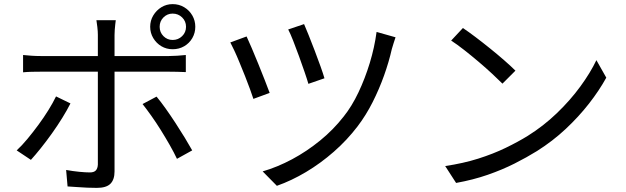

<svg xmlns="http://www.w3.org/2000/svg" viewBox="-20 -869 3040 932"><path d="M755 -739Q755 -712 773.5 -693.5Q792 -675 818 -675Q845 -675 864 -693.5Q883 -712 883 -739Q883 -766 864 -784.5Q845 -803 818 -803Q792 -803 773.5 -784.5Q755 -766 755 -739ZM709 -739Q709 -769 724 -794Q739 -819 763.5 -834Q788 -849 818 -849Q849 -849 874 -834Q899 -819 913.5 -794Q928 -769 928 -739Q928 -709 913.5 -684Q899 -659 874 -644.5Q849 -630 818 -630Q788 -630 763.5 -644.5Q739 -659 724 -684Q709 -709 709 -739ZM542 -771Q541 -764 539.5 -751Q538 -738 537 -724Q536 -710 536 -699Q536 -673 536 -639Q536 -605 536 -572Q536 -539 536 -514Q536 -494 536 -456Q536 -418 536 -370Q536 -322 536 -271.5Q536 -221 536 -174Q536 -127 536 -91Q536 -55 536 -37Q536 3 516 23Q496 43 450 43Q429 43 403.5 42Q378 41 353 39Q328 37 308 36L301 -44Q334 -38 365 -35Q396 -32 416 -32Q436 -32 445 -41.5Q454 -51 455 -70Q455 -84 455 -118.5Q455 -153 455 -198.5Q455 -244 455 -294.5Q455 -345 455 -390.5Q455 -436 455 -469Q455 -502 455 -514Q455 -531 455 -565Q455 -599 455 -636.5Q455 -674 455 -700Q455 -716 452.5 -738Q450 -760 448 -771ZM92 -602Q113 -600 133 -598.5Q153 -597 177 -597Q189 -597 226 -597Q263 -597 315.5 -597Q368 -597 428 -597Q488 -597 548.5 -597Q609 -597 661.5 -597Q714 -597 750.5 -597Q787 -597 800 -597Q818 -597 840.5 -598.5Q863 -600 882 -602V-519Q862 -520 840.5 -520.5Q819 -521 801 -521Q788 -521 751.5 -521Q715 -521 662.5 -521Q610 -521 550 -521Q490 -521 430 -521Q370 -521 317 -521Q264 -521 227.5 -521Q191 -521 177 -521Q155 -521 133.5 -520.5Q112 -520 92 -518ZM322 -367Q306 -335 282.5 -297Q259 -259 231.5 -220.5Q204 -182 177.5 -149Q151 -116 130 -93L61 -139Q86 -162 113 -194.5Q140 -227 166.5 -263Q193 -299 215 -334.5Q237 -370 252 -401ZM740 -400Q760 -376 783.5 -343Q807 -310 831.5 -272.5Q856 -235 877 -200.5Q898 -166 913 -139L839 -98Q825 -128 804.5 -164Q784 -200 761 -237Q738 -274 714.5 -307Q691 -340 672 -364Z M1456 -752Q1464 -734 1478 -699Q1492 -664 1507.5 -623.5Q1523 -583 1536 -546.5Q1549 -510 1555 -489L1477 -462Q1471 -483 1458.5 -519.5Q1446 -556 1431.5 -596Q1417 -636 1403 -671.5Q1389 -707 1379 -726ZM1900 -688Q1895 -675 1890.5 -659Q1886 -643 1882 -631Q1868 -569 1844.5 -503Q1821 -437 1789 -373.5Q1757 -310 1716 -256Q1665 -189 1600.5 -132.5Q1536 -76 1465.5 -34Q1395 8 1324 33L1255 -37Q1327 -58 1398 -96Q1469 -134 1533.5 -186.5Q1598 -239 1648 -303Q1688 -353 1720 -420.5Q1752 -488 1775 -563.5Q1798 -639 1808 -714ZM1177 -692Q1187 -671 1202 -635.5Q1217 -600 1234 -558.5Q1251 -517 1265.5 -479.5Q1280 -442 1289 -418L1210 -389Q1204 -407 1193.5 -436.5Q1183 -466 1169.5 -499.5Q1156 -533 1142.5 -566Q1129 -599 1117 -624.5Q1105 -650 1098 -663Z M2227 -733Q2254 -715 2289 -688.5Q2324 -662 2360.5 -632.5Q2397 -603 2429 -575Q2461 -547 2482 -526L2419 -463Q2400 -482 2370 -510Q2340 -538 2304 -568.5Q2268 -599 2233 -626.5Q2198 -654 2170 -672ZM2141 -63Q2229 -76 2301.5 -99Q2374 -122 2434 -151Q2494 -180 2541 -209Q2618 -257 2683 -319.5Q2748 -382 2797 -449Q2846 -516 2875 -577L2923 -492Q2889 -430 2839 -366Q2789 -302 2726 -243Q2663 -184 2587 -136Q2537 -105 2477.5 -75Q2418 -45 2347.5 -20.5Q2277 4 2194 19Z"/></svg>

Font: Noto Sans TC
Style: Regular
Weight: 400
Designer: Ryoko NISHIZUKA  (kana, bopomofo & ideographs); Paul D. Hunt (Latin, Greek & Cyrillic); Sandoll Communications , Soo-you
Foundry: Adobe
Version: Version 2.004-H2;hotconv 1.0.118;makeotfexe 2.5.65603